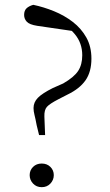

<svg xmlns="http://www.w3.org/2000/svg" viewBox="-20 -764 455 796"><path d="M153 12Q131 12 117 -3Q103 -18 103 -38Q103 -58 117 -72Q131 -86 153 -86Q175 -86 189 -72Q203 -58 203 -38Q203 -18 189 -3Q175 12 153 12ZM359 -521Q359 -466 334.5 -431Q310 -396 260 -372L223 -353Q186 -334 174.5 -321Q163 -308 164 -281L167 -204H142L132 -245Q127 -272 123 -287.5Q119 -303 119 -316Q119 -340 137 -358.5Q155 -377 199 -399L242 -418Q287 -444 304 -470Q321 -496 321 -535Q321 -585 290.5 -622Q260 -659 196 -694L312 -631L134 -657Q102 -662 91 -674Q80 -686 80 -702Q80 -720 90 -729.5Q100 -739 118 -744Q161 -735 204 -717.5Q247 -700 282 -673Q317 -646 338 -608.5Q359 -571 359 -521Z"/></svg>

Font: Noto Serif KR ExtraLight ExtraLight
Style: Regular
Weight: 250
Version: Version 2.003-H1;hotconv 1.1.1;makeotfexe 2.6.0